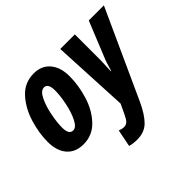

<svg xmlns="http://www.w3.org/2000/svg" viewBox="-175 -797 1276 1276"><g transform="rotate(-45 463.0 -159.0)"><path d="M20 -171Q20 -251 47 -341Q74 -431 131.5 -494.5Q189 -558 277 -558Q349 -558 390.5 -509Q432 -460 432 -376Q432 -290 404.5 -200.5Q377 -111 319.5 -50.5Q262 10 178 10Q103 10 61.5 -38Q20 -86 20 -171ZM297 -377Q297 -444 259 -444Q228 -444 204.5 -396.5Q181 -349 168 -283.5Q155 -218 155 -170Q155 -104 194 -104Q223 -104 246.5 -150.5Q270 -197 283.5 -262Q297 -327 297 -377ZM384 231 408 110Q430 119 449 119Q470 119 483 105.5Q496 92 510 62L543 -8L516 -548H653V-305Q651 -235 649 -205H652Q671 -273 685 -304L784 -548H926L642 75Q604 157 562.5 198.5Q521 240 452 240Q411 240 384 231Z"/></g></svg>

Font: Noto Sans Display Ex Bold Cond
Style: Italic
Weight: 800
Width: 3
Italic angle: -12°
Designer: Monotype Design team
Foundry: Monotype Imaging Inc.
Version: Version 1.000